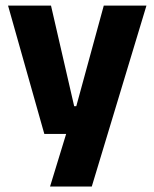

<svg xmlns="http://www.w3.org/2000/svg" viewBox="-20 -512 566 704"><path d="M332 -122.5 250 -87 360.5 -491.5H517L316.5 172H163.5L240 -78L312 -21H142.5L9.5 -491.5H167L252 -122.5Z"/></svg>

Font: Anek Bangla Medium
Style: Bold
Weight: 700
Version: Version 1.003